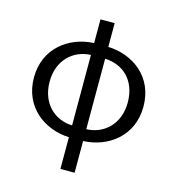

<svg xmlns="http://www.w3.org/2000/svg" viewBox="-127 -804 1015 1111"><g transform="rotate(15 380.0 -248.0)"><path d="M337 -61C231 -64 146 -143 146 -272C146 -401 231 -479 337 -483ZM337 200H422V10C570 4 708 -95 708 -272C708 -449 574 -548 422 -554V-696H337V-554C190 -548 52 -449 52 -272C52 -95 190 4 337 10ZM422 -483C533 -479 614 -402 614 -272C614 -142 527 -64 422 -61Z"/></g></svg>

Font: Noto Sans Mono CJK SC
Style: Regular
Weight: 400
Designer: Ryoko NISHIZUKA 西塚涼子 (kana, bopomofo & ideographs); Paul D. Hunt (Latin, Greek & Cyrillic); Sandoll Communications 산돌커뮤니
Foundry: Adobe
Version: Version 2.004;hotconv 1.0.118;makeotfexe 2.5.65603